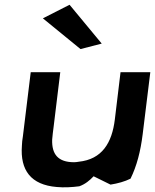

<svg xmlns="http://www.w3.org/2000/svg" viewBox="-20 -776 651 806"><path d="M407 -593 272 -756 160 -699 318 -570ZM109 -473 76 -203C74 -190 72 -177 72 -165C64 -61 110 0 218 9C249 12 282 10 313 6C338 -3 357 -19 373 -36C401 -22 426 -10 444 -1C475 -6 504 -14 528 -26C554 -79 570 -140 579 -213L611 -473H486L462 -274C450 -177 409 -107 310 -97C304 -96 298 -95 291 -95C223 -95 197 -129 199 -190C200 -207 203 -225 205 -243L233 -473Z"/></svg>

Font: Bluebird
Style: ExtObl
Weight: 400
Designer: Jasper
Foundry: Cannot Into Space Fonts
Version: Version 0.98